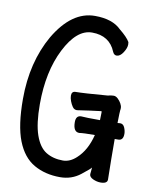

<svg xmlns="http://www.w3.org/2000/svg" viewBox="-84 -780 670 864"><g transform="rotate(10 251.0 -348.0)"><path d="M250 23Q182 23 130.5 -6.5Q79 -36 52 -105Q25 -174 25 -295Q25 -463 97 -589Q174 -719 280 -719Q360 -719 400 -679Q436 -650 448 -629L449 -618Q449 -602 435.5 -581Q422 -560 406 -560Q394 -560 388 -574Q360 -643 280 -643Q210 -643 157 -538.5Q104 -434 104 -285Q104 -196 122 -144.5Q140 -93 172.5 -73Q205 -53 250 -53Q282 -53 311 -80Q354 -119 372 -191Q319 -191 301 -188Q273 -188 273 -233Q273 -263 297 -263Q318 -261 383 -261Q384 -275 384 -296L383 -302Q332 -296 273 -287Q260 -287 252.5 -298Q245 -309 240 -322.5Q235 -336 235 -347Q235 -367 253 -367Q287 -367 398 -376Q413 -380 425 -380Q435 -380 444.5 -371Q454 -362 460 -351Q466 -340 466 -331Q466 -324 465 -320.5Q464 -317 463 -262L475 -263Q489 -263 495.5 -248Q502 -233 502 -219Q502 -189 479 -189H463Q463 -100 465 -4Q465 15 434 15Q417 15 399.5 7Q382 -1 382 -14L385 -45Q383 -40 343 -8.5Q303 23 250 23Z"/></g></svg>

Font: LXGW WenKai Mono TC
Style: Bold
Weight: 700
Designer: LXGW / Fontworks Inc.
Foundry: LXGW / Fontworks Inc.
Version: Version 1.330